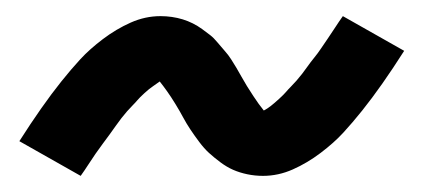

<svg xmlns="http://www.w3.org/2000/svg" viewBox="-20 -414 540 238"><path d="M80 -196 4 -239Q18 -261 31 -279.5Q44 -298 56 -313Q68 -328 79.5 -340.5Q91 -353 107.5 -365.5Q124 -378 142 -386Q160 -394 179 -394Q186 -394 193 -393Q200 -392 206.5 -390Q213 -388 219 -385Q225 -382 230.5 -378Q236 -374 240.5 -370.5Q245 -367 249.5 -361.5Q254 -356 258.5 -351Q263 -346 266.5 -340.5Q270 -335 273 -330Q276 -325 279 -319.5Q282 -314 286 -307.5Q290 -301 294 -295Q298 -289 300.5 -285.5Q303 -282 307 -277Q311 -279 315.5 -282.5Q320 -286 326 -291.5Q332 -297 334.5 -300Q337 -303 340.5 -306.5Q344 -310 347.5 -314Q351 -318 354.5 -322.5Q358 -327 361.5 -332Q365 -337 369.5 -342.5Q374 -348 378 -354Q382 -360 386.5 -366.5Q391 -373 395.5 -380Q400 -387 405 -394L481 -351Q467 -329 454 -310.5Q441 -292 429 -277Q417 -262 405.5 -249.5Q394 -237 377.5 -224.5Q361 -212 343 -204Q325 -196 306 -196Q296 -196 286.5 -198Q277 -200 269 -203.5Q261 -207 253 -213Q245 -219 239 -224.5Q233 -230 227 -238Q221 -246 216 -253.5Q211 -261 207 -268.5Q203 -276 197.5 -285Q192 -294 187 -301Q182 -308 178 -313Q174 -310 169.5 -307Q165 -304 159 -298.5Q153 -293 150.5 -290Q148 -287 144.5 -283.5Q141 -280 137.5 -276Q134 -272 130.5 -267.5Q127 -263 123.5 -258Q120 -253 116 -247.5Q112 -242 107.5 -236Q103 -230 98.5 -223.5Q94 -217 89.5 -210Q85 -203 80 -196Z"/></svg>

Font: Iosevka SS04 Medium Oblique
Style: Regular
Weight: 500
Italic angle: -9°
Monospace: yes
Designer: Belleve Invis
Foundry: Belleve Invis
Version: Version 19.0.0; ttfautohint (v1.8.4)